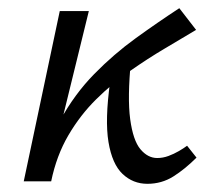

<svg xmlns="http://www.w3.org/2000/svg" viewBox="-20 -443 532 469"><path d="M78 0Q92 -85 127 -149Q162 -213 210 -262Q258 -311 312 -350Q366 -389 418 -423L459 -370Q424 -349 382.5 -324.5Q341 -300 297.5 -269.5Q254 -239 215 -200.5Q176 -162 147 -112.5Q118 -63 105 0ZM38 0 126 -416H197L95 0ZM340 6Q305 6 279.5 -18Q254 -42 245 -96Q236 -150 249 -243L300 -296Q291 -204 298 -152Q305 -100 323 -78.5Q341 -57 364 -57Q378 -57 391.5 -62Q405 -67 417 -74Q429 -81 437 -87L460 -58Q432 -30 403.5 -12Q375 6 340 6Z"/></svg>

Font: Ysabeau Infant Medium
Style: Italic
Weight: 500
Italic angle: -12°
Designer: Christian Thalmann (Catharsis Fonts)
Version: Version 2.001;gftools[0.9.30]; featfreeze: ss01,ss02,lnum